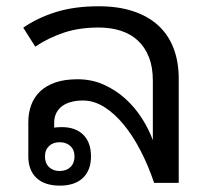

<svg xmlns="http://www.w3.org/2000/svg" viewBox="-20 -580 667 609"><path d="M216.3 -84Q216.3 -104.5 203.4 -116.7Q190.4 -128.9 168.9 -128.9Q148.4 -128.9 135.5 -116.7Q122.6 -104.5 122.6 -84Q122.6 -62.5 135.5 -50Q148.4 -37.6 168.9 -37.6Q190.4 -37.6 203.4 -50Q216.3 -62.5 216.3 -84ZM546.9 0H468.8Q450.7 -54.2 426 -101.8Q401.4 -149.4 372.3 -184.8Q343.3 -220.2 310.5 -240.7Q277.8 -261.2 243.2 -261.2Q223.1 -261.2 206.3 -256.8Q189.5 -252.4 177.5 -243.7Q165.5 -234.9 158.7 -221.7Q151.9 -208.5 151.9 -190.9V-174.8Q154.3 -175.8 162.1 -176.3Q169.9 -176.8 175.8 -176.8Q219.7 -176.8 244.1 -152.6Q268.6 -128.4 268.6 -84Q268.6 -40 242.9 -15.6Q217.3 8.8 169.9 8.8Q121.6 8.8 95.7 -15.6Q69.8 -40 69.8 -84V-191.9Q69.8 -221.7 78.9 -246.6Q87.9 -271.5 106.9 -289.8Q126 -308.1 155.5 -318.4Q185.1 -328.6 226.1 -328.6Q271 -328.6 309.1 -311.5Q347.2 -294.4 377.4 -267.1Q407.7 -239.7 429.9 -205.1Q452.1 -170.4 464.8 -135.3V-324.7Q464.8 -367.2 452.4 -398.7Q439.9 -430.2 417.5 -451.2Q395 -472.2 363.3 -482.4Q331.5 -492.7 293.5 -492.7Q231.9 -492.7 183.1 -476.6Q134.3 -460.4 91.8 -432.1L53.7 -492.2Q98.6 -523.4 157.2 -541.7Q215.8 -560.1 293 -560.1Q355 -560.1 402.3 -544.4Q449.7 -528.8 481.9 -499.3Q514.2 -469.7 530.5 -427Q546.9 -384.3 546.9 -330.1Z"/></svg>

Font: Noto Sans Southeast Asian
Style: Regular
Weight: 400
Designer: Monotype Design Team
Foundry: Monotype Imaging Inc.
Version: Version 1.06 uh; ttfautohint (v1.4.1)